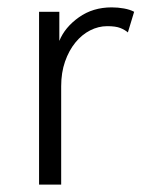

<svg xmlns="http://www.w3.org/2000/svg" viewBox="-20 -501 389 521"><path d="M327 -413Q319 -420 306.5 -425Q294 -430 271 -430Q247 -430 224.5 -418.5Q202 -407 184.5 -385.5Q167 -364 156.5 -334Q146 -304 146 -267V0H86V-469H141V-390Q156 -427 194 -454Q232 -481 283 -481Q300 -481 316.5 -478Q333 -475 344 -469Z"/></svg>

Font: Post Grotesk Light
Style: Light
Weight: 300
Version: Version 1.0